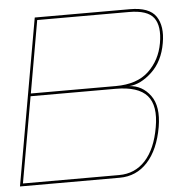

<svg xmlns="http://www.w3.org/2000/svg" viewBox="-51 -725 786 776"><g transform="rotate(-5 342.0 -337.5)"><path d="M-1 0 118 -675H504Q583 -675 609.8 -634.8Q636.5 -594.5 624.5 -527Q612 -454 566.5 -411.2Q521 -368.5 474.5 -365.5Q527 -362.5 559.8 -318Q592.5 -273.5 578.5 -190.5Q562.5 -99.5 517 -49.8Q471.5 0 403.5 0ZM12 -11H402.5Q466.5 -11 509 -57.2Q551.5 -103.5 566.5 -190.5Q582 -277.5 546 -318.5Q510 -359.5 418.5 -359.5H73.5ZM75.5 -370.5H420.5Q506.5 -370.5 553.8 -415Q601 -459.5 613 -527.5Q625 -596 599.8 -630Q574.5 -664 499 -664H127Z"/></g></svg>

Font: Anybody ExtraExpanded Thin
Style: Italic
Weight: 100
Width: 8
Italic angle: -10°
Designer: Tyler Finck
Foundry: Etcetera Type Company
Version: Version 1.010; ttfautohint (v1.8.3) -l 8 -r 50 -G 200 -x 14 